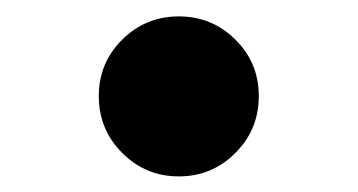

<svg xmlns="http://www.w3.org/2000/svg" viewBox="-20 -390 448 240"><path d="M203.5 -169.5Q245 -169.5 274.2 -198.8Q303.5 -228 303.5 -270Q303.5 -311.5 274.2 -340.5Q245 -369.5 203.5 -369.5Q162 -369.5 132.8 -340.5Q103.5 -311.5 103.5 -270Q103.5 -228 132.8 -198.8Q162 -169.5 203.5 -169.5Z"/></svg>

Font: Spartan
Style: Bold
Weight: 700
Designer: Matt Bailey, Mirko Velimirovic
Foundry: Matt Bailey
Version: Version 1.003; ttfautohint (v1.8.3)